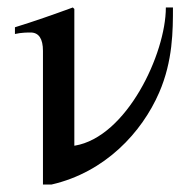

<svg xmlns="http://www.w3.org/2000/svg" viewBox="-20 -480 495 514"><path d="M424 -460C424 -336 319 -113 180 -90H179V-456L175 -460C123 -441 72 -423 20 -407V-389C37 -393 55 -393 62 -393C84 -393 95 -376 95 -344V14H118C262 -19 360 -126 406 -232C443 -317 443 -399 443 -460Z"/></svg>

Font: STIX Math
Style: Regular
Weight: 400
Designer: MicroPress Inc., with final additions and corrections provided by Coen Hoffman, Elsevier (retired)
Version: Version 1.1.0